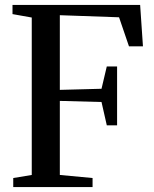

<svg xmlns="http://www.w3.org/2000/svg" viewBox="-20 -763 628 783"><path d="M109.5 -49.5V-691.5L31 -705.5V-743H551.5L563 -574H506L465.5 -692.5L224 -701V-396.5L394 -401L415.5 -492H457.5V-252H415.5L394 -347L224 -351.5V-49.5L357.5 -37V0H34V-37Z"/></svg>

Font: Merriweather 72pt Medium
Style: Regular
Weight: 500
Version: Version 2.100